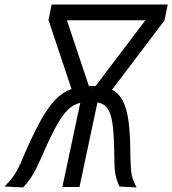

<svg xmlns="http://www.w3.org/2000/svg" viewBox="-77 -820 756 842"><path d="M301 -388.5 560.5 -731H645L385.5 -388.5ZM196.5 0 284 -411.5H359L271.5 0ZM250.5 -388.5 136 -731H216.5L331 -388.5ZM317.5 -374 325.5 -443Q377 -443 409.8 -428.5Q442.5 -414 461.2 -378.8Q480 -343.5 487.5 -281.8Q495 -220 495 -125.5Q496 -95.5 497.5 -75Q499 -54.5 504.8 -37.2Q510.5 -20 522 2L447 -2Q435.5 -25.5 429.8 -52.5Q424 -79.5 424.5 -132.5Q423.5 -209 418.8 -257Q414 -305 402.5 -330.2Q391 -355.5 370.5 -364.8Q350 -374 317.5 -374ZM658.5 -800 644.5 -731H135.5L149.5 -800ZM316.5 -374Q284 -374 258.2 -363.8Q232.5 -353.5 209.2 -326.2Q186 -299 160.2 -249.2Q134.5 -199.5 100.5 -120.5Q78.5 -72 62.5 -46.8Q46.5 -21.5 24.5 2L-57 -2Q-35.5 -24 -22 -42Q-8.5 -60 2.8 -82Q14 -104 27.5 -137.5Q67.5 -230 100.5 -289.8Q133.5 -349.5 165.8 -382.8Q198 -416 236 -429.5Q274 -443 325.5 -443Z"/></svg>

Font: Victor Mono Thin
Style: Italic
Weight: 100
Italic angle: -12°
Monospace: yes
Designer: Rune Bjørnerås
Version: Version 1.561;gftools[0.9.30]